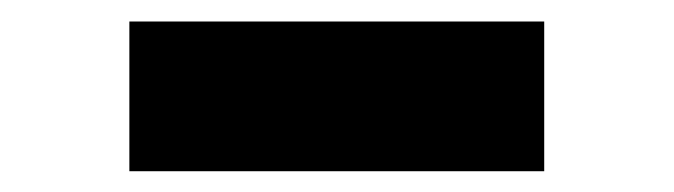

<svg xmlns="http://www.w3.org/2000/svg" viewBox="-20 -381 642 183"><path d="M103.3 -217.8V-360.5H498.7V-217.8Z"/></svg>

Font: Lexend Peta
Style: Regular
Weight: 400
Designer: Bonnie Shaver-Troup, Thomas Jockin
Foundry: Lexend
Version: Version 1.007